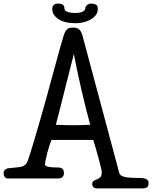

<svg xmlns="http://www.w3.org/2000/svg" viewBox="-48 -991 845 1066"><path d="M613 -35Q615 -26 620.5 -20Q626 -14 639 -10Q652 -6 674.5 -4.5Q697 -3 733 -3Q747 -3 762 2.5Q777 8 777 25Q777 43 768 49Q759 55 742 55H495Q477 55 470.5 48Q464 41 464 33Q464 17 472.5 12.5Q481 8 490.5 4.5Q500 1 508.5 -6.5Q517 -14 517 -35Q517 -42 511 -67Q505 -92 497 -121Q489 -150 481 -176.5Q473 -203 470 -214H238Q231 -197 224.5 -176.5Q218 -156 213 -136.5Q208 -117 205 -101Q202 -85 202 -77Q202 -69 220.5 -65Q239 -61 274 -61Q290 -61 298.5 -54Q307 -47 307 -29Q307 -18 300 -9Q293 0 273 0H-5Q-14 0 -21 -8Q-28 -16 -28 -30Q-28 -43 -18.5 -50Q-9 -57 1 -57Q3 -57 11 -58Q19 -59 29 -60Q39 -61 47.5 -62Q56 -63 58 -63Q76 -65 88 -73Q100 -81 107 -101Q121 -142 138.5 -200.5Q156 -259 175 -325Q194 -391 213 -460Q232 -529 249 -592Q266 -655 280.5 -707.5Q295 -760 305 -792Q312 -815 322.5 -826.5Q333 -838 359 -838Q380 -838 392 -827Q404 -816 410 -793ZM362 -691Q355 -664 342.5 -614.5Q330 -565 315.5 -508Q301 -451 287 -394.5Q273 -338 262 -298Q277 -298 288.5 -297.5Q300 -297 310 -296.5Q320 -296 331.5 -296Q343 -296 358 -296Q367 -296 379.5 -296Q392 -296 405.5 -296.5Q419 -297 431.5 -297.5Q444 -298 453 -298Q441 -342 428.5 -391Q416 -440 404.5 -490.5Q393 -541 382 -592Q371 -643 362 -691ZM495 -941Q495 -921 483.5 -906.5Q472 -892 454 -882Q436 -872 414.5 -867Q393 -862 374 -862Q309 -862 275.5 -885.5Q242 -909 242 -941Q242 -954 249.5 -962.5Q257 -971 274 -971Q291 -971 300.5 -965Q310 -959 310 -942Q310 -936 315.5 -931.5Q321 -927 330 -924Q339 -921 349.5 -920Q360 -919 369 -919Q398 -919 411.5 -926.5Q425 -934 425 -942Q425 -953 434.5 -962Q444 -971 457 -971Q472 -971 483.5 -966Q495 -961 495 -941Z"/></svg>

Font: Life Savers ExtraBold
Style: Regular
Weight: 800
Designer: Pablo Impallari, Rodrigo Fuenzalida, Brenda Gallo
Foundry: Pablo Impallari, Rodrigo Fuenzalida, Brenda Gallo
Version: Version 3.001; ttfautohint (v0.95) -l 8 -r 50 -G 200 -x 14 -